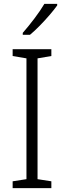

<svg xmlns="http://www.w3.org/2000/svg" viewBox="-20 -967 329 987"><path d="M244 0H45V-35L116 -46V-667L45 -679V-714H244V-679L173 -667V-46L244 -35ZM274 -939Q259 -918 235 -890Q211 -862 184 -834.5Q157 -807 134 -788H97V-798Q126 -831 157 -872Q188 -913 208 -947H274Z"/></svg>

Font: Noto Sans Georgian SemiCondensed Light
Style: Regular
Weight: 300
Width: 4
Designer: Monotype Design Team, Akaki Razmadze
Foundry: Google LLC
Version: Version 2.005; ttfautohint (v1.8.4.7-5d5b)